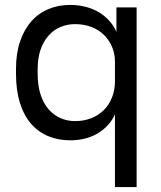

<svg xmlns="http://www.w3.org/2000/svg" viewBox="-20 -560 655 780"><path d="M447 200H535V-530H453V-430Q443 -454 425 -474.5Q407 -495 383 -509.5Q359 -524 329 -532Q299 -540 265 -540Q217 -540 176.5 -523Q136 -506 107 -473Q78 -440 61.5 -391.5Q45 -343 45 -280V-260Q45 -193 61 -142Q77 -91 106 -57.5Q135 -24 175.5 -7Q216 10 265 10Q329 10 376.5 -18Q424 -46 447 -95ZM285 -68Q253 -68 225 -80.5Q197 -93 176.5 -117Q156 -141 144.5 -177Q133 -213 133 -260V-280Q133 -324 144.5 -357.5Q156 -391 176.5 -414.5Q197 -438 225 -450Q253 -462 285 -462Q321 -462 351 -450.5Q381 -439 402 -418.5Q423 -398 435 -370Q447 -342 447 -310V-230Q447 -194 435 -164Q423 -134 402 -113Q381 -92 351 -80Q321 -68 285 -68Z"/></svg>

Font: Golos Text VF
Style: Regular
Weight: 400
Designer: A.Korolkova, Vitaly Kuzmin
Foundry: ParaType Ltd
Version: Version 2.005